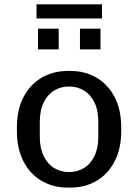

<svg xmlns="http://www.w3.org/2000/svg" viewBox="-20 -844 629 874"><path d="M288 10Q221.5 10 169 -20.9Q116.5 -51.8 86.8 -109.6Q57 -167.5 57 -247.2V-263.8Q57 -344.5 87 -402Q117 -459.5 169.4 -490.2Q221.8 -521 288 -521H300.8Q368 -521 420.1 -490.1Q472.2 -459.2 502 -401.8Q531.8 -344.2 531.8 -263.8V-247.2Q531.8 -167.5 501.8 -109.5Q471.8 -51.5 419.5 -20.8Q367.2 10 300.8 10ZM294 -60.8Q331.8 -60.8 361.8 -78.8Q391.8 -96.8 409.6 -133Q427.5 -169.2 427.5 -221.8V-289.2Q427.5 -342.8 409.6 -378.5Q391.8 -414.2 361.8 -432.2Q331.8 -450.2 294 -450.2Q257 -450.2 227 -432.2Q197 -414.2 179.1 -378.5Q161.2 -342.8 161.2 -289.2V-221.8Q161.2 -169.2 179.1 -133Q197 -96.8 227 -78.8Q257 -60.8 294 -60.8ZM146.2 -760V-824.2H444.2V-760ZM153 -619V-713.5H247.2V-619ZM344 -619V-713.5H437.5V-619Z"/></svg>

Font: Chivo Medium
Style: Regular
Weight: 500
Designer: Hector Gatti
Foundry: Omnibus-Type
Version: Version 2.002